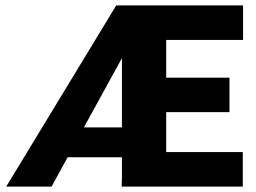

<svg xmlns="http://www.w3.org/2000/svg" viewBox="-20 -687 941 707"><path d="M874 -127V0H428L429 -34V-108H229L170 0H3L408 -667H875V-540H592V-401H825V-274H592V-127ZM289 -218H429V-473Z"/></svg>

Font: Epunda Sans ExtraBold
Style: Regular
Weight: 800
Designer: Simon Atzbach
Foundry: typofactur
Version: Version 2.204; ttfautohint (v1.8.4.7-5d5b)